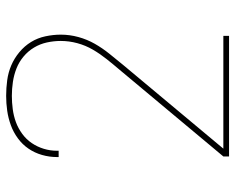

<svg xmlns="http://www.w3.org/2000/svg" viewBox="-92 -692 783 640"><g transform="rotate(-90 300.0 -371.5)"><path d="M99 0V-19L388 -365Q406 -386 423.5 -408Q441 -430 455 -454Q469 -478 476.5 -505.5Q484 -533 484 -561Q484 -584 479 -607Q474 -630 462 -650Q450 -670 432 -685Q414 -700 392.5 -708.5Q371 -717 347.5 -720.5Q324 -724 301 -724Q279 -724 256.5 -721Q234 -718 213.5 -710.5Q193 -703 174.5 -689.5Q156 -676 143.5 -657.5Q131 -639 124.5 -617.5Q118 -596 118 -574Q118 -572 118 -570.5Q118 -569 118 -568H97Q97 -570 97 -571.5Q97 -573 97 -574Q97 -599 104 -623.5Q111 -648 125 -668.5Q139 -689 159.5 -704Q180 -719 203.5 -727.5Q227 -736 251.5 -739.5Q276 -743 301 -743Q327 -743 353 -739.5Q379 -736 402.5 -726Q426 -716 446.5 -699Q467 -682 480.5 -660Q494 -638 499.5 -612Q505 -586 505 -561Q505 -531 497 -502Q489 -473 474.5 -447.5Q460 -422 441 -398.5Q422 -375 404 -353L125 -19H501V0Z"/></g></svg>

Font: Iosevka SS04 Thin Extended
Style: Regular
Weight: 100
Width: 7
Monospace: yes
Designer: Belleve Invis
Foundry: Belleve Invis
Version: Version 19.0.0; ttfautohint (v1.8.4)